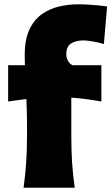

<svg xmlns="http://www.w3.org/2000/svg" viewBox="-20 -878 521 898"><path d="M90.3 0Q98.6 -60.5 102.5 -117.7Q106.4 -174.8 106.4 -246.6V-303.2Q106.4 -327.6 105.5 -356Q104.5 -384.3 103.5 -415L18.1 -403.3V-573.2H96.7Q96.2 -586.4 95.9 -598.6Q95.7 -610.8 95.7 -621.6Q95.7 -692.9 117.2 -739Q138.7 -785.2 174.8 -811Q210.9 -836.9 255.6 -847.4Q300.3 -857.9 347.2 -857.9Q370.1 -857.9 396.2 -856.2Q422.4 -854.5 445.3 -852.3Q468.3 -850.1 481 -848.1L465.8 -671.9Q445.3 -678.7 416.3 -683.8Q387.2 -689 372.1 -689Q335.4 -689 312.7 -675Q290 -661.1 290 -623Q290 -609.4 297.6 -594.2Q305.2 -579.1 319.3 -573.2H454.1V-403.3Q381.3 -416.5 313.5 -421.4V-246.6Q313.5 -174.8 317.1 -117.7Q320.8 -60.5 329.6 0Z"/></svg>

Font: Pinar-DS1-FD ExtraBold
Style: Regular
Weight: 800
Designer: Amin Abedi
Version: Version 2.000